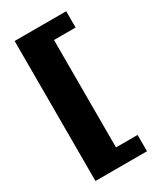

<svg xmlns="http://www.w3.org/2000/svg" viewBox="-177 -695 687 816"><g transform="rotate(-30 166.5 -286.5)"><path d="M40 57V-630H293V-550H187V-23H293V57Z"/></g></svg>

Font: Alumni Sans Thin Black
Style: Regular
Weight: 900
Version: Version 1.018